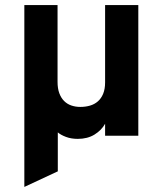

<svg xmlns="http://www.w3.org/2000/svg" viewBox="-20 -531 636 751"><path d="M391.1 0V-46.9Q377 -21.5 349.6 -4.6Q322.3 12.2 284.2 12.2Q258.3 12.2 237.8 4.4Q217.3 -3.4 206.1 -13.2V139.2L75.2 200.2V-511.2H205.1V-210.9Q205.1 -185.1 211.9 -166.5Q218.8 -147.9 230.7 -136Q242.7 -124 259 -118.4Q275.4 -112.8 293.9 -112.8Q314.5 -112.8 332 -117.9Q349.6 -123 362.8 -134.5Q376 -146 383.5 -164.3Q391.1 -182.6 391.1 -209V-511.2H521V0Z"/></svg>

Font: Overpass
Style: Bold
Weight: 700
Designer: Delve Withrington
Foundry: Delve Fonts
Version: Version 1.001